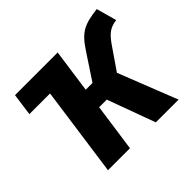

<svg xmlns="http://www.w3.org/2000/svg" viewBox="-164 -918 1123 1123"><g transform="rotate(-45 397.5 -356.5)"><path d="M677 -507C717 -564 745 -580 795 -587L760 -713C647 -699 605 -680 544 -587L437 -425H381L419 -695H66L47 -557H218L140 0H322L364 -297H427L536 0H724L580 -366Z"/></g></svg>

Font: Fira Sans ExtraBold
Style: Italic
Weight: 800
Italic angle: -8°
Designer: bBox Type GmbH & Carrois Corporate GbR & Edenspiekermann AG
Foundry: bBox Type GmbH & Carrois Corporate GbR & Edenspiekermann AG
Version: Version 4.301;PS 004.301;hotconv 1.0.88;makeotf.lib2.5.64775